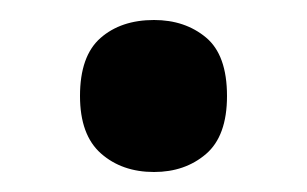

<svg xmlns="http://www.w3.org/2000/svg" viewBox="-20 -160 307 192"><path d="M60 -64Q60 -104 80.5 -122Q101 -140 134 -140Q165 -140 186 -122.5Q207 -105 207 -64Q207 -24 186 -6Q165 12 134 12Q102 12 81 -6.5Q60 -25 60 -64Z"/></svg>

Font: Noto Sans Gujarati SemiCondensed SemiBold
Style: Regular
Weight: 600
Width: 4
Designer: Jelle Bosma - Monotype Design Team, Universal Thirst
Foundry: Monotype Imaging Inc.
Version: Version 2.106; ttfautohint (v1.8.4.7-5d5b)